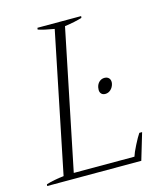

<svg xmlns="http://www.w3.org/2000/svg" viewBox="-106 -782 752 865"><g transform="rotate(-15 270.0 -350.0)"><path d="M8 -8Q44 -19 90 -24L223 -675Q174 -683 148 -692L149 -700H353L352 -692Q321 -682 271 -675L138 -26H421Q426 -43 442.5 -75.5Q459 -108 470 -124H483L446 0H7ZM343 -358Q343 -365 344 -369Q347 -385 357.5 -394.5Q368 -404 382 -404Q394 -404 401.5 -397Q409 -390 409 -377Q409 -372 408 -369Q404 -353 393 -343Q382 -333 368 -333Q356 -333 349.5 -340Q343 -347 343 -358Z"/></g></svg>

Font: Trirong ExtraLight
Style: Italic
Weight: 275
Italic angle: -12°
Designer: Katatrad Team
Foundry: CadsonDemak
Version: Version 1.003